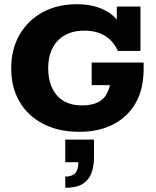

<svg xmlns="http://www.w3.org/2000/svg" viewBox="-20 -614 739 909"><path d="M356 10Q256 10 183.5 -28Q111 -66 72 -133.5Q33 -201 33 -290Q33 -381 72.5 -449.5Q112 -518 182 -556Q252 -594 344 -594Q431 -594 490 -558Q549 -522 574 -448L533 -474V-583H645V-373H538Q516 -421 476 -445Q436 -469 379 -469Q326 -469 287.5 -447.5Q249 -426 228.5 -386Q208 -346 208 -292Q208 -237 227 -197Q246 -157 281.5 -136Q317 -115 368 -115Q446 -115 477.5 -157.5Q509 -200 508 -291L568 -211H414V-318H660V-287Q660 -192 622 -126Q584 -60 516 -25Q448 10 356 10ZM289 275V222Q321 222 336 206Q351 190 351 154H289V47H425V129Q425 174 412.5 206.5Q400 239 371 257Q342 275 289 275Z"/></svg>

Font: Rokkitt SemiBold ExtraBold
Style: Regular
Weight: 800
Version: Version 3.103